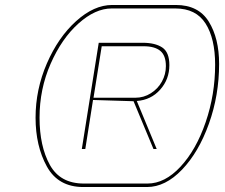

<svg xmlns="http://www.w3.org/2000/svg" viewBox="-20 -752 904 772"><path d="M123 -279Q123 -392 168.5 -497Q214 -602 286 -667Q358 -732 431 -732H687Q778 -732 819.5 -665Q861 -598 861 -495Q861 -369 820 -254.5Q779 -140 712 -70Q645 0 571 0H315Q214 0 168.5 -82.5Q123 -165 123 -279ZM573 -14Q643 -14 706 -82Q769 -150 807 -261Q845 -372 845 -492Q845 -597 806.5 -657.5Q768 -718 685 -718H429Q363 -718 295.5 -657.5Q228 -597 183.5 -495.5Q139 -394 139 -279Q139 -164 180.5 -89Q222 -14 317 -14ZM377 -580H554Q604 -580 632.5 -561Q661 -542 661 -490Q661 -433 624 -391.5Q587 -350 530 -346L610 -153H597L517 -345L354 -350L323 -153H309ZM524 -359Q558 -359 586.5 -377Q615 -395 631 -424Q647 -453 647 -486Q647 -529 624.5 -547.5Q602 -566 558 -566H389L356 -359Z"/></svg>

Font: Exo Thin
Style: Italic
Weight: 250
Italic angle: -9°
Designer: Natanael Gama
Foundry: Natanael Gama
Version: Version 1.500; ttfautohint (v1.6)